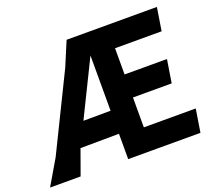

<svg xmlns="http://www.w3.org/2000/svg" viewBox="-194 -916 1201 1081"><g transform="rotate(-20 406.5 -375.0)"><path d="M854 -138 832 0H399V-152L168 -150L114 0H-69L19 -150L242 -605L303 -750H844L822 -612H543V-455H797L775 -317H543V-138ZM399 -290V-621L236 -289Z"/></g></svg>

Font: Farro
Style: Bold
Weight: 700
Designer: Aceler Chua
Foundry: Grayscale Limited
Version: Version 1.101